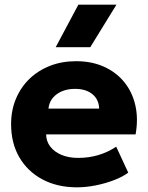

<svg xmlns="http://www.w3.org/2000/svg" viewBox="-20 -787 634 822"><path d="M309.5 15Q225.5 15 162 -18.8Q98.5 -52.5 63 -113.2Q27.5 -174 27.5 -255.5Q27.5 -314.5 48.2 -364Q69 -413.5 106.2 -449.5Q143.5 -485.5 194.2 -505.2Q245 -525 306 -525Q373 -525 425.5 -501.2Q478 -477.5 512.2 -435.2Q546.5 -393 559.5 -335.8Q572.5 -278.5 560.5 -211.5H177.5Q178 -181.5 195.5 -159Q213 -136.5 243.5 -123.8Q274 -111 314.5 -111Q359.5 -111 400 -122.8Q440.5 -134.5 477.5 -159L529 -48Q505.5 -30 468.2 -15.8Q431 -1.5 389.2 6.8Q347.5 15 309.5 15ZM187.5 -322H404.5Q403.5 -360.5 376 -383.5Q348.5 -406.5 301.5 -406.5Q254 -406.5 222.8 -383.5Q191.5 -360.5 187.5 -322ZM218.5 -585 315.5 -767H478.5L366.5 -585Z"/></svg>

Font: Geologica Roman
Style: Bold
Weight: 700
Designer: Sindre Bremnes, Frode Helland
Foundry: Monokrom Skriftforlag AS
Version: Version 1.010;gftools[0.9.28]